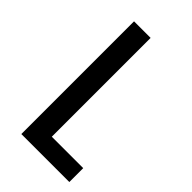

<svg xmlns="http://www.w3.org/2000/svg" viewBox="-219 -787 860 860"><g transform="rotate(45 211.0 -357.0)"><path d="M95 0V-714H200V-88H399V0Z"/></g></svg>

Font: Noto Sans Armenian Medium
Style: Regular
Weight: 500
Designer: Monotype Design Team
Foundry: Monotype Imaging Inc.
Version: Version 2.007